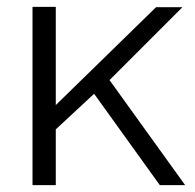

<svg xmlns="http://www.w3.org/2000/svg" viewBox="-20 -541 570 561"><path d="M447 0 255 -267 143 -163V0H75V-521H143V-234L436 -520H513L300 -307L521 0Z"/></svg>

Font: Oxford Sans
Style: Regular
Weight: 400
Designer: Matt McInerney, Pablo Impallari, Rodrigo Fuenzalida
Foundry: Matt McInerney, Pablo Impallari, Rodrigo Fuenzalida
Version: Version 3.000g; ttfautohint (v1.5) -l 8 -r 28 -G 28 -x 14 -D